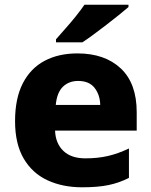

<svg xmlns="http://www.w3.org/2000/svg" viewBox="-20 -786 643 816"><path d="M309 -559Q425 -559 493 -495.5Q561 -432 561 -309V-231H214Q216 -177 249 -145Q282 -113 343 -113Q395 -113 438.5 -123Q482 -133 528 -155V-30Q487 -9 441.5 0.5Q396 10 329 10Q246 10 181.5 -20Q117 -50 80.5 -112.5Q44 -175 44 -271Q44 -368 77 -432Q110 -496 169.5 -527.5Q229 -559 309 -559ZM312 -442Q273 -442 247.5 -417.5Q222 -393 217 -340H406Q405 -383 382 -412.5Q359 -442 312 -442ZM526 -756Q510 -742 485 -722Q460 -702 431.5 -680Q403 -658 376.5 -638.5Q350 -619 330 -606H218V-619Q234 -638 257 -663.5Q280 -689 302 -716.5Q324 -744 339 -766H526Z"/></svg>

Font: Noto Sans Gurmukhi UI ExtraBold
Style: Regular
Weight: 800
Designer: Jelle Bosma - Monotype Design Team
Foundry: Monotype Imaging Inc.
Version: Version 2.004; ttfautohint (v1.8.4.7-5d5b)